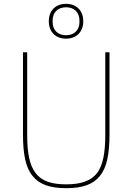

<svg xmlns="http://www.w3.org/2000/svg" viewBox="-20 -971 692 1003"><path d="M122 -698V-268C122 -173 134 -108 166 -67C197 -26 247 -8 326 -8C403 -8 455 -26 487 -67C518 -108 530 -173 530 -268V-698H552V-270C552 -166 538 -96 502 -52C466 -7 410 12 326 12C242 12 186 -7 150 -52C114 -96 100 -166 100 -270V-698ZM325 -769C270 -769 235 -805 235 -860C235 -915 270 -951 325 -951C380 -951 415 -915 415 -860C415 -805 380 -769 325 -769ZM325 -787C368 -787 395 -814 395 -855V-865C395 -906 368 -933 325 -933C282 -933 255 -906 255 -865V-855C255 -814 282 -787 325 -787Z"/></svg>

Font: Plexus Sans Thin
Style: Regular
Weight: 250
Version: Version 2.001;PS 002.001;hotconv 1.0.70;makeotf.lib2.5.58329